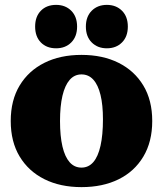

<svg xmlns="http://www.w3.org/2000/svg" viewBox="-20 -755 668 787"><path d="M314 12Q227 12 162 -20.5Q97 -53 60.5 -113.5Q24 -174 24 -259Q24 -344 60.5 -404.5Q97 -465 162 -497.5Q227 -530 314 -530Q401 -530 466 -497.5Q531 -465 567.5 -404.5Q604 -344 604 -259Q604 -174 567.5 -113Q531 -52 466 -20Q401 12 314 12ZM314 -68Q343 -68 362.5 -90.5Q382 -113 392 -157.5Q402 -202 402 -266Q402 -325 392 -366Q382 -407 362.5 -428.5Q343 -450 314 -450Q285 -450 265.5 -427.5Q246 -405 236 -362.5Q226 -320 226 -259Q226 -197 236 -154.5Q246 -112 265.5 -90Q285 -68 314 -68ZM418 -557Q380 -557 356 -581Q332 -605 332 -646Q332 -687 356 -711Q380 -735 418 -735Q456 -735 480 -711Q504 -687 504 -646Q504 -605 480 -581Q456 -557 418 -557ZM210 -557Q171 -557 147.5 -581Q124 -605 124 -646Q124 -687 147.5 -711Q171 -735 210 -735Q248 -735 272 -711Q296 -687 296 -646Q296 -605 272 -581Q248 -557 210 -557Z"/></svg>

Font: Montagu Slab
Style: Bold
Weight: 700
Designer: Florian Karsten
Foundry: Florian Karsten
Version: Version 1.000